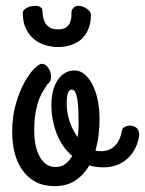

<svg xmlns="http://www.w3.org/2000/svg" viewBox="-20 -614 500 662"><path d="M400.9 -165Q401.9 -170.9 407.5 -174.8Q413.1 -178.7 420.4 -180.2Q427.7 -181.6 435.8 -180.2Q443.8 -178.7 450 -173.6Q456.1 -168.5 458.7 -159.4Q461.4 -150.4 458 -136.2Q453.6 -115.7 443.6 -97.9Q433.6 -80.1 418.5 -66.4Q403.3 -52.7 382.8 -44.9Q362.3 -37.1 336.9 -37.1Q323.2 -37.1 311.3 -38.6Q299.3 -40 288.1 -43.9Q269.5 -11.7 240.2 8.1Q210.9 27.8 168 27.8Q129.9 27.8 102.5 12.9Q75.2 -2 57.1 -27.6Q39.1 -53.2 30.5 -86.9Q22 -120.6 22 -158.2Q22 -213.4 34.9 -257.1Q47.9 -300.8 64.9 -331.3Q82 -361.8 98.9 -377.9Q115.7 -394 124 -394Q133.8 -394 141.8 -385.5Q149.9 -377 153.6 -365.5Q157.2 -354 155.5 -342.3Q153.8 -330.6 144 -324.2Q138.2 -314.9 130.1 -302.7Q122.1 -290.5 115 -272.2Q107.9 -253.9 103 -227.5Q98.1 -201.2 98.1 -164.1Q98.1 -132.3 103.8 -108.9Q109.4 -85.4 119.4 -69.6Q129.4 -53.7 142.3 -45.9Q155.3 -38.1 169.9 -38.1Q191.4 -38.1 205.3 -48.6Q219.2 -59.1 229 -76.2Q193.8 -106.4 175.5 -153.1Q157.2 -199.7 157.2 -253.9Q157.2 -277.3 162.4 -298.6Q167.5 -319.8 177.5 -335.9Q187.5 -352.1 202.6 -361.6Q217.8 -371.1 237.8 -371.1Q255.4 -371.1 271 -358.4Q286.6 -345.7 298.3 -323.2Q310.1 -300.8 316.7 -270Q323.2 -239.3 323.2 -203.1Q323.2 -175.3 319.8 -147.9Q316.4 -120.6 309.1 -95.2Q314.5 -93.3 319.1 -93Q323.7 -92.8 329.1 -92.8Q345.2 -92.8 357.7 -98.6Q370.1 -104.5 378.9 -114.3Q387.7 -124 393.1 -137.2Q398.4 -150.4 400.9 -165ZM210 -257.8Q210 -224.1 220.5 -193.8Q231 -163.6 248 -141.1Q251 -165 251 -187Q251 -212.4 250.2 -234.1Q249.5 -255.9 246.8 -271.5Q244.1 -287.1 239.5 -296.1Q234.9 -305.2 227.1 -305.2Q210 -305.2 210 -257.8ZM180.7 -451.7Q162.1 -451.7 140.9 -457Q119.6 -462.4 101.3 -475.8Q83 -489.3 70.8 -512.2Q58.6 -535.2 58.6 -570.3Q58.6 -578.6 70.8 -586.2Q83 -593.8 103.5 -593.8Q111.8 -593.8 117.4 -590.6Q123 -587.4 125.5 -583.5Q126 -572.8 127.7 -560.3Q129.4 -547.9 134.8 -537.4Q140.1 -526.9 150.6 -519.8Q161.1 -512.7 179.7 -512.7Q197.8 -512.7 207.3 -519.3Q216.8 -525.9 221.2 -535.6Q225.6 -545.4 226.1 -556.2Q226.6 -566.9 226.6 -575.7Q228 -581.5 234.1 -587.6Q240.2 -593.8 251.5 -593.8Q258.3 -593.8 265.6 -591.1Q272.9 -588.4 279.3 -584Q285.6 -579.6 289.6 -574.2Q293.5 -568.8 293.5 -563.5Q293.5 -539.1 287.4 -521.2Q281.2 -503.4 271.7 -491Q262.2 -478.5 249.8 -470.7Q237.3 -462.9 224.9 -458.7Q212.4 -454.6 200.7 -453.1Q189 -451.7 180.7 -451.7Z"/></svg>

Font: Grand Hotel
Style: Regular
Weight: 400
Designer: Brian J. Bonislawsky & Jim Lyles for Astigmatic (AOETI)
Foundry: Astigmatic (AOETI)
Version: Version 001.000